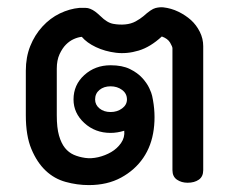

<svg xmlns="http://www.w3.org/2000/svg" viewBox="-20 -514 654 539"><path d="M550.5 -36.4Q550.5 -18.2 538.1 -9.6Q525.8 -1 506.6 -1Q489.4 -1 476.8 -9.6Q464.1 -18.2 464.1 -36.4V-378.8Q464.1 -382.8 457.6 -394.2Q451 -405.6 434.3 -411.6Q402 -381.8 369.2 -372Q336.4 -362.1 305.6 -365.9Q274.7 -369.7 249.2 -381.8Q223.7 -393.9 209.6 -410.6Q199 -409.6 187.1 -404.3Q175.3 -399 165.2 -388.9Q155.1 -378.8 147.2 -361.9Q139.4 -344.9 139.4 -321.2V-190.4Q139.4 -155.1 145.7 -133.3Q152 -111.6 162.4 -98.7Q172.7 -85.9 187.1 -79.5Q201.5 -73.2 219.2 -70.7Q235.9 -68.2 255.6 -72.7Q275.3 -77.3 292.2 -87.1Q309.1 -97 319.9 -112.6Q330.8 -128.3 328.8 -147Q309.1 -140.9 290.4 -140.9Q247 -140.9 216.7 -168.7Q186.4 -196.5 186.4 -234.8Q186.4 -275.8 216.7 -303.3Q247 -330.8 290.4 -330.8Q323.2 -330.8 344.7 -320.2Q366.2 -309.6 379.3 -295.2Q392.4 -280.8 399 -266.7Q405.6 -252.5 407.1 -244.9Q417.7 -196.5 411.6 -150.8Q405.6 -105.1 382.1 -70.7Q358.6 -36.4 319.9 -15.4Q281.3 5.6 229.3 5.6Q196.5 5.6 164.4 -3.3Q132.3 -12.1 108.1 -35.1Q83.8 -58.1 68.2 -95.5Q52.5 -132.8 52.5 -190.4V-315.7Q52.5 -353.5 64.9 -384.6Q77.3 -415.7 99 -439.4Q120.7 -463.1 148 -476.3Q175.3 -489.4 203 -491.9Q213.6 -491.9 220.2 -491.9Q226.8 -491.9 233.6 -489.1Q240.4 -486.4 247 -481.6Q253.5 -476.8 262.1 -468.7Q280.8 -450 298.2 -447Q315.7 -443.9 331.8 -445.5Q348 -447 360.9 -454Q373.7 -461.1 382.8 -468.7Q404.5 -488.4 416.4 -491.4Q428.3 -494.4 438.4 -493.4Q460.6 -490.9 480.8 -481.1Q501 -471.2 516.2 -457.6Q531.3 -443.9 540.9 -424.7Q550.5 -405.6 550.5 -384.3ZM336.4 -234.8Q336.4 -251.5 322.7 -261.6Q309.1 -271.7 290.4 -271.7Q271.7 -271.7 259.3 -261.6Q247 -251.5 247 -234.8Q247 -219.7 259.3 -209.6Q271.7 -199.5 290.4 -199.5Q309.1 -199.5 322.7 -209.6Q336.4 -219.7 336.4 -234.8Z"/></svg>

Font: Myanmar KatKuu
Style: Regular
Weight: 400
Designer: Khon Soe Zaw Thu
Foundry: MPUA
Version: Version 1.00 September 13, 2016, initial release